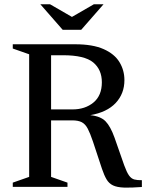

<svg xmlns="http://www.w3.org/2000/svg" viewBox="-20 -878 686 902"><path d="M40 -650V-670H333Q416 -670 467 -647.2Q518 -624.5 541.2 -586.2Q564.5 -548 564.5 -501.5Q564.5 -438 523.5 -394.2Q482.5 -350.5 404 -337Q452.5 -332 475.8 -308.2Q499 -284.5 518 -231.5L563.5 -101.5Q575.5 -68.5 586.2 -53.5Q597 -38.5 611.2 -34.8Q625.5 -31 646.5 -31.5V0.5Q594.5 4.5 562.2 3.2Q530 2 511 -7Q492 -16 480.8 -35Q469.5 -54 459 -85L416.5 -213.5Q403.5 -252 392.2 -273.5Q381 -295 364.2 -303.8Q347.5 -312.5 319 -312.5H220V-47L297 -20V0H40V-20L117 -47V-623ZM320.5 -364Q380 -364 419.2 -396.5Q458.5 -429 458.5 -491.5Q458.5 -551 417.8 -584.8Q377 -618.5 276 -618.5H220V-364ZM466.5 -858 361.5 -738H274.5L169.5 -858H215L318 -798.5L421 -858Z"/></svg>

Font: Newsreader Text Medium
Style: Regular
Weight: 500
Designer: Hugues Gentile
Foundry: Production Type
Version: Version 1.002